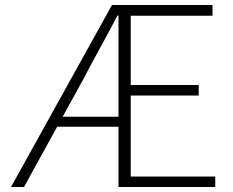

<svg xmlns="http://www.w3.org/2000/svg" viewBox="-20 -748 932 768"><path d="M24 0 428 -728H830V-685H503V-408H775V-366H503V-42H841V0H454V-686H450Q417 -623 381.5 -558.5Q346 -494 312 -429L76 0ZM187 -241V-281H491V-241Z"/></svg>

Font: Noto Sans KR Thin ExtraLight
Style: Regular
Weight: 250
Version: Version 2.004-H2;hotconv 1.0.118;makeotfexe 2.5.65603